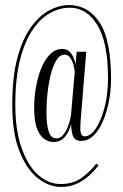

<svg xmlns="http://www.w3.org/2000/svg" viewBox="-20 -728 488 759"><path d="M220 11Q175 11 131 -22.5Q87 -56 57.8 -127.8Q28.5 -199.5 28.5 -314.5Q28.5 -425.5 49.2 -501Q70 -576.5 103.5 -622Q137 -667.5 176 -687.8Q215 -708 252 -708Q328.5 -708 373.8 -639Q419 -570 419 -416.5Q419 -372 410.8 -328.8Q402.5 -285.5 387.2 -249.8Q372 -214 350.2 -192.5Q328.5 -171 301 -171Q275 -171 268 -191.5Q261 -212 261 -238Q254 -207.5 236.5 -187Q219 -166.5 190 -166.5Q175.5 -166.5 157.8 -176.8Q140 -187 127.5 -216.5Q115 -246 115 -302.5Q115 -342 122 -382.8Q129 -423.5 143 -458Q157 -492.5 177.8 -513.5Q198.5 -534.5 226 -534.5Q245 -534.5 256 -522.8Q267 -511 272.2 -496.2Q277.5 -481.5 278.5 -473L283 -523.5H321L300 -266.5Q297.5 -239.5 297.5 -221Q297.5 -189 314.5 -189Q338.5 -189 359.5 -221Q380.5 -253 393.8 -305Q407 -357 407 -417.5Q407 -561 364.8 -629.2Q322.5 -697.5 256 -697.5Q217 -697.5 178.8 -676.8Q140.5 -656 109.2 -610.5Q78 -565 59.2 -491.8Q40.5 -418.5 40.5 -313.5Q40.5 -215 64.8 -144.8Q89 -74.5 129.8 -37.5Q170.5 -0.5 220 -0.5Q270 -0.5 303.5 -25.5Q337 -50.5 360.5 -81L370 -74.5Q355.5 -55.5 334.5 -35.8Q313.5 -16 285 -2.5Q256.5 11 220 11ZM202.5 -181Q217.5 -181 228.2 -193Q239 -205 246 -221.8Q253 -238.5 256.8 -254Q260.5 -269.5 261 -277L275.5 -444.5Q274.5 -457.5 270 -473.2Q265.5 -489 257 -500.5Q248.5 -512 235.5 -512Q216.5 -512 203 -490.2Q189.5 -468.5 180.8 -433.8Q172 -399 167.8 -359.8Q163.5 -320.5 163.5 -285.5Q163.5 -238 172 -209.5Q180.5 -181 202.5 -181Z"/></svg>

Font: Imbue 100pt Light
Style: Regular
Weight: 300
Designer: Tyler Finck
Foundry: Etcetera Type Company
Version: Version 1.102; ttfautohint (v1.8.3)